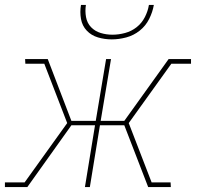

<svg xmlns="http://www.w3.org/2000/svg" viewBox="-36 -760 806 780"><path d="M75 0H-16V-19H64L237 -260L144 -501H67L66 -520H158L254 -269H353L395 -520H415L373 -269H469L649 -520H740V-501H660L487 -260L580 -19H657L658 0H566L469 -251H370L329 0H309L350 -251H254ZM418 -600Q389 -600 362 -608Q335 -616 316.5 -635.5Q298 -655 293 -683Q288 -711 293 -740H313Q309 -715 313.5 -690.5Q318 -666 334 -649.5Q350 -633 373 -626Q396 -619 421 -619Q446 -619 472 -626Q498 -633 519 -649.5Q540 -666 552.5 -690.5Q565 -715 569 -740H589Q584 -711 570 -683Q556 -655 531.5 -635.5Q507 -616 477 -608Q447 -600 418 -600Z"/></svg>

Font: Iosevka Etoile Thin
Style: Italic
Weight: 100
Italic angle: -9°
Designer: Belleve Invis
Foundry: Belleve Invis
Version: Version 22.1.2; ttfautohint (v1.8.4)